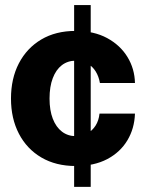

<svg xmlns="http://www.w3.org/2000/svg" viewBox="-20 -645 600 755"><path d="M271.5 89.8V-625H336.7V89.8ZM277.5 7.8Q199.8 7.8 142.7 -25.7Q85.6 -59.2 54.4 -119.1Q23.2 -179.1 23.2 -257.4Q23.2 -336.1 54.2 -395.9Q85.3 -455.7 142.1 -489.6Q199 -523.4 276.8 -523.4Q349.3 -523.4 401.1 -495.4Q452.9 -467.3 481.2 -420.9Q509.5 -374.6 510.7 -318.6H372.9Q368.5 -344.4 356.2 -364.2Q343.8 -384 324.2 -395.2Q304.6 -406.4 277.9 -406.4Q246.4 -406.4 223.2 -388.7Q200.1 -370.9 187.5 -337.6Q174.8 -304.4 174.8 -257.4Q174.8 -211.1 187.6 -178.1Q200.5 -145 223.7 -127.3Q247 -109.6 278.3 -109.6Q302.8 -109.6 322.9 -120.3Q342.9 -131 355.7 -150.9Q368.5 -170.9 371.3 -198.2H510.7Q508.8 -139.6 480.8 -93Q452.8 -46.3 401.4 -19.2Q349.9 7.8 277.5 7.8Z"/></svg>

Font: Inter Display V
Style: Regular
Weight: 400
Designer: Rasmus Andersson
Foundry: rsms
Version: Version 3.015;git-src